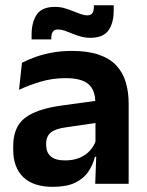

<svg xmlns="http://www.w3.org/2000/svg" viewBox="-20 -695 556 726"><path d="M340 0 344.5 -120 341 -131V-284.5L340.5 -306.5Q340.5 -354.5 314.2 -377Q288 -399.5 228.5 -399.5Q178 -399.5 133.8 -386.2Q89.5 -373 52 -355.5L63 -457.5Q85 -469 113.2 -479.2Q141.5 -489.5 176.5 -496Q211.5 -502.5 252 -502.5Q312 -502.5 353.5 -488.2Q395 -474 419.8 -447.5Q444.5 -421 455.5 -384.2Q466.5 -347.5 466.5 -303V0ZM179.5 11.5Q106.5 11.5 68.2 -25Q30 -61.5 30 -129V-143Q30 -214.5 74 -248.8Q118 -283 213.5 -296L352.5 -315L360 -232.5L232 -214Q190 -208.5 172.2 -194Q154.5 -179.5 154.5 -151.5V-146.5Q154.5 -119 171.8 -103.8Q189 -88.5 226 -88.5Q259 -88.5 282.5 -99Q306 -109.5 321.2 -126.8Q336.5 -144 343 -165.5L361 -102H339Q331 -70.5 313.2 -44.8Q295.5 -19 263.5 -3.8Q231.5 11.5 179.5 11.5ZM321.5 -552Q303.5 -552 286.8 -556.5Q270 -561 254.5 -567.5Q239 -574 225 -578.8Q211 -583.5 199.5 -583.5Q185.5 -583.5 179.8 -575.2Q174 -567 174 -550.5V-546H99.5V-564Q99.5 -611.5 119.2 -640.2Q139 -669 188 -669Q207 -669 224 -664Q241 -659 256.2 -652.8Q271.5 -646.5 285 -641.8Q298.5 -637 310 -637Q324 -637 329.5 -645.5Q335 -654 335 -670V-675H410V-655.5Q410 -608 390 -580Q370 -552 321.5 -552Z"/></svg>

Font: Anek Tamil SemiBold
Style: Regular
Weight: 600
Version: Version 1.003